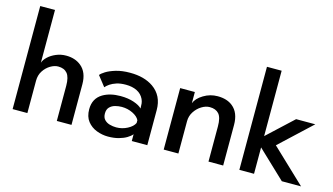

<svg xmlns="http://www.w3.org/2000/svg" viewBox="-81 -957 2145 1238"><g transform="rotate(15 991.0 -338.0)"><path d="M449 0H351V-234.5Q351 -292.5 330.2 -317Q309.5 -341.5 269.5 -341.5Q245 -341.5 218.2 -325.8Q191.5 -310 173 -281.8Q154.5 -253.5 154.5 -216V0H56V-688H154.5V-336Q161 -356.5 182 -376.2Q203 -396 234.2 -409.2Q265.5 -422.5 301 -422.5Q361.5 -422.5 401.5 -389.5Q449 -350.5 449 -270.5Z M695 12Q656 12 618.8 -2.2Q581.5 -16.5 557.2 -47.2Q533 -78 533 -127.5Q533 -199.5 590 -233.5Q637.5 -261.5 707 -261.5Q758 -261.5 796.8 -248.2Q835.5 -235 851.5 -217Q851.5 -237 850 -250.5Q848.5 -264 842 -278.5Q827 -310 795.8 -325.5Q764.5 -341 721.5 -341Q685.5 -341 660 -332.8Q634.5 -324.5 617.2 -312.8Q600 -301 590 -289L537 -356.5Q544.5 -367.5 568.8 -382.8Q593 -398 633.2 -410.2Q673.5 -422.5 728 -422.5Q823 -422.5 883.5 -380.5Q955 -330.5 955 -234.5V0H851.5V-45.5Q840 -31 818.2 -18Q796.5 -5 765.5 3.5Q734.5 12 695 12ZM731 -59Q770 -59 805 -77.2Q840 -95.5 851.5 -120.5V-139Q840 -163 806 -179.5Q772 -196 733 -196Q711 -196 689.2 -190.2Q667.5 -184.5 652.8 -169.5Q638 -154.5 638 -127Q638 -100.5 652 -85.8Q666 -71 687.5 -65Q709 -59 731 -59Z M1461.5 0H1363.5V-234.5Q1363.5 -294 1342.5 -317.8Q1321.5 -341.5 1281.5 -341.5Q1254.5 -341.5 1227 -324.5Q1199.5 -307.5 1181 -279Q1162.5 -250.5 1162.5 -216V0H1064.5V-410.5H1162.5V-336Q1175.5 -370 1218.8 -396.2Q1262 -422.5 1312.5 -422.5Q1375 -422.5 1413 -391.5Q1461.5 -352.5 1461.5 -270.5Z M1981.5 0H1853L1667.5 -176V0H1569.5V-688H1667.5V-251.5L1838.5 -410.5H1966.5L1756 -214Z"/></g></svg>

Font: Lucymar Sans Medium
Style: Regular
Weight: 500
Foundry: The League of Moveable Type (original font) / Main changes by Cristiano Sobral with portions from Mirco Monsees
Version: Version 2.001;August 30, 2020;FontCreator 13.0.0.2681 64-bit